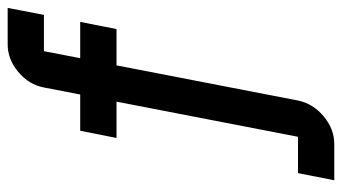

<svg xmlns="http://www.w3.org/2000/svg" viewBox="-214 -482 884 496"><g transform="rotate(-90 228.0 -234.0)"><path d="M213.4 -375H119.6L138.2 -468.8H231.9L250 -562.5Q257.3 -601.1 290 -628.7Q322.8 -656.2 361.8 -656.2H455.6L437.5 -562.5H343.8L325.7 -468.8H419.4L400.9 -375H307.1L216.3 93.8Q208.5 132.3 175.8 159.9Q143.1 187.5 104 187.5H10.3L28.8 93.8H122.6Z"/></g></svg>

Font: Lambda
Style: Italic
Weight: 400
Italic angle: -11°
Designer: GGBotNet
Version: 0.22